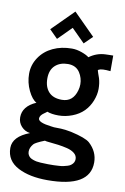

<svg xmlns="http://www.w3.org/2000/svg" viewBox="-102 -789 696 1068"><g transform="rotate(10 246.0 -254.5)"><path d="M113.8 -608.9 234.9 -730 356.4 -608.4 310.5 -563.5 235.8 -638.2 160.2 -562.5ZM177.7 -154.3Q173.3 -149.9 161.6 -142.1Q138.7 -126.5 138.7 -109.4Q138.7 -86.4 212.4 -77.6Q226.1 -75.7 229.5 -75.4Q232.9 -75.2 247.1 -75Q261.2 -74.7 269 -74.5Q276.9 -74.2 294.2 -72.3Q311.5 -70.3 327.1 -66.9Q411.1 -47.9 434.6 -26.9Q483.4 17.6 483.4 79.1Q483.4 220.7 243.2 220.7Q143.1 220.7 78.6 187.5Q9.8 152.3 9.8 79.6Q9.8 15.1 103.5 -20.5Q74.2 -24.4 54.2 -46.1Q34.2 -67.9 34.2 -97.7Q34.2 -160.2 109.4 -192.9Q84 -206.1 62.5 -250.7Q41 -295.4 41 -345.2Q41 -395 69.1 -437Q97.2 -479 145 -501.5Q192.9 -523.9 252 -523.9Q279.3 -523.9 308.3 -513.4Q337.4 -502.9 349.6 -492.2Q391.6 -522.5 439.5 -524.4Q446.3 -524.9 461.9 -525.1Q477.5 -525.4 484.4 -525.4V-437.5H482.4Q435.1 -442.4 418.9 -434.1Q414.1 -431.6 414.3 -429.2Q414.6 -426.8 419.9 -411.6Q425.3 -396.5 428.2 -388.2Q436.5 -360.8 436.5 -328.4Q436.5 -295.9 422.6 -260.7Q408.7 -225.6 383.1 -199.7Q357.4 -173.8 319.1 -159.2Q280.8 -144.5 241.7 -144.5Q202.6 -144.5 177.7 -154.3ZM245.1 -233.4Q308.1 -233.4 327.1 -301.8Q332 -318.8 332 -336.2Q332 -353.5 327.1 -370.1Q322.3 -386.7 312.5 -401.9Q290.5 -435.5 245.6 -435.5Q200.7 -435.5 173.1 -410.2Q145.5 -384.8 145.5 -336.7Q145.5 -288.6 170.7 -261Q195.8 -233.4 245.1 -233.4ZM189.9 131.3Q209.5 132.8 231.7 132.8Q253.9 132.8 263.9 132.6Q273.9 132.3 290.5 131.3Q307.1 130.4 317.9 128.2Q328.6 126 341.3 122.1Q354 118.2 360.8 112.3Q378.4 98.6 378.4 78.6Q378.4 58.6 361.8 45.4Q345.2 32.2 319.8 26.1Q294.4 20 269 16.6Q243.7 13.2 220.9 11.2Q198.2 9.3 192.4 6.8Q141.1 27.3 131.8 38.3Q122.6 49.3 118.2 59.6Q113.8 69.8 113.8 81.3Q113.8 92.8 118.2 100.8Q122.6 108.9 128.9 114Q135.3 119.1 146.2 123Q157.2 127 166.5 128.7Q175.8 130.4 189.9 131.3Z"/></g></svg>

Font: News Cycle
Style: Bold
Weight: 700
Version: Version 0.5.1